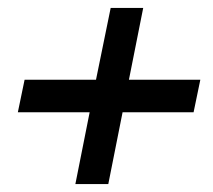

<svg xmlns="http://www.w3.org/2000/svg" viewBox="-20 -522 536 484"><path d="M170 -58 206 -239H25L42 -321H222L259 -502H341L305 -321H485L468 -239H289L253 -58Z"/></svg>

Font: Piazzolla SC SemiBold
Style: Italic
Weight: 600
Italic angle: -11.3°
Designer: Juan Pablo del Peral
Foundry: Huerta Tipografica
Version: Version 1.330